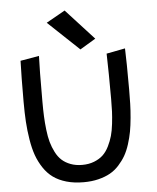

<svg xmlns="http://www.w3.org/2000/svg" viewBox="-60 -963 830 1014"><g transform="rotate(-5 355.0 -456.0)"><path d="M469.2 -750 320.8 -912.1 221.2 -856 386.2 -700.2ZM342.8 0Q385.3 0 420.9 -8.8Q456.5 -17.6 483.2 -32.5Q509.8 -47.4 531 -70.8Q552.2 -94.2 566.9 -119.6Q581.5 -145 592.3 -179Q603 -212.9 608.9 -244.4Q614.7 -275.9 618.4 -316.4Q622.1 -356.9 623 -390.6Q624 -424.3 624 -466.8Q624 -616.2 621.1 -685.1L522 -666Q524.9 -566.4 524.9 -424.8Q524.9 -387.7 523.7 -359.1Q522.5 -330.6 518.3 -294.2Q514.2 -257.8 506.6 -231Q499 -204.1 485.4 -176.5Q471.7 -148.9 452.9 -131.3Q434.1 -113.8 406 -102.8Q377.9 -91.8 342.8 -91.8Q308.6 -91.8 281.5 -102.1Q254.4 -112.3 235.6 -129.2Q216.8 -146 203.1 -172.9Q189.5 -199.7 181.6 -227.5Q173.8 -255.4 169.4 -293.5Q165 -331.5 163.6 -365.2Q162.1 -398.9 162.1 -442.9Q162.1 -622.1 165 -685.1L65.9 -668Q63 -584.5 63 -451.2Q63 -392.1 65.9 -345Q68.8 -297.9 76.7 -249.8Q84.5 -201.7 97.4 -165.5Q110.4 -129.4 131.8 -97.2Q153.3 -64.9 182.1 -44.2Q210.9 -23.4 251.5 -11.7Q292 0 342.8 0Z"/></g></svg>

Font: Comic Neue Angular
Style: Bold
Weight: 700
Designer: Craig Rozynski
Foundry: Craig Rozynski
Version: Version 2.003